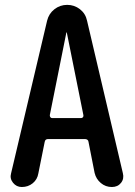

<svg xmlns="http://www.w3.org/2000/svg" viewBox="-20 -750 540 770"><path d="M246.1 -619.1 179.7 -288.1Q179.7 -283.2 182.1 -279.8Q184.6 -276.4 189.5 -276.4H304.7Q309.6 -276.4 312.5 -279.8Q315.4 -283.2 314.5 -288.1L248 -619.1Q248 -620.1 247.1 -620.1Q246.1 -620.1 246.1 -619.1ZM67.4 0Q45.9 0 32.2 -17.1Q18.6 -34.2 24.4 -54.7L168.9 -667Q175.8 -695.3 198.2 -712.9Q220.7 -730.5 249.5 -730.5Q278.3 -730.5 300.8 -712.9Q323.2 -695.3 329.1 -667L472.7 -55.7Q478.5 -33.2 465.3 -16.6Q452.1 0 428.7 0Q403.3 0 384.3 -16.1Q365.2 -32.2 359.4 -56.6L335 -180.7Q334 -191.4 321.3 -192.4H172.9Q161.1 -192.4 159.2 -180.7L133.8 -54.7Q129.9 -30.3 111.3 -15.1Q92.8 0 67.4 0Z"/></svg>

Font: Rounded-X Mgen+ 1mn medium
Style: Regular
Weight: 500
Designer: [Source Han Sans]
Ryoko NISHIZUKA  (kana & ideographs); Paul D. Hunt (Latin, Greek & Cyrillic); Wenlong ZHANG  (bopomofo
Version: Version 1.059.20150602